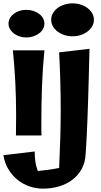

<svg xmlns="http://www.w3.org/2000/svg" viewBox="-36 -807 594 1133"><path d="M226.1 -509.8Q215.3 -400.9 211.7 -294.9Q208 -189 208 -83Q208 -64.5 208 -45.7Q208 -26.9 209 -7.8H58.1Q58.1 -38.1 58.6 -67.9Q59.1 -97.7 59.1 -127Q59.1 -224.1 54.4 -319.3Q49.8 -414.6 40 -509.8ZM226.1 -668Q226.1 -650.9 217.8 -636Q209.5 -621.1 194.8 -610.1Q180.2 -599.1 160.6 -592.5Q141.1 -585.9 119.1 -585.9Q97.2 -585.9 78.1 -592.5Q59.1 -599.1 44.9 -610.1Q30.8 -621.1 22.5 -636Q14.2 -650.9 14.2 -668Q14.2 -684.6 22.5 -699.5Q30.8 -714.4 44.9 -725.3Q59.1 -736.3 78.1 -742.7Q97.2 -749 119.1 -749Q141.1 -749 160.6 -742.7Q180.2 -736.3 194.8 -725.3Q209.5 -714.4 217.8 -699.5Q226.1 -684.6 226.1 -668ZM492.2 -519Q489.7 -425.8 487.8 -349.6Q485.8 -273.4 483.9 -212.2Q481.9 -150.9 480 -104Q478 -57.1 476.6 -22Q472.7 60.1 469.2 102.1Q467.3 151.4 446.5 189.2Q425.8 227.1 391.8 253.2Q357.9 279.3 313.2 292.7Q268.6 306.2 218.3 306.2Q177.2 306.2 138.4 293Q99.6 279.8 67.9 254.4Q36.1 229 13.9 192.4Q-8.3 155.8 -16.1 108.9L168.9 86.9Q168.9 116.2 172.4 144Q175.8 171.9 187 202.1Q217.3 199.2 248.5 195.1Q279.8 190.9 313 184.1Q316.9 97.2 319.6 11.7Q322.3 -73.7 322.3 -160.2Q322.3 -245.1 319.8 -329.3Q317.4 -413.6 313 -498ZM518.1 -689.9Q518.1 -669.9 508.3 -652.3Q498.5 -634.8 481.4 -621.6Q464.4 -608.4 441.4 -600.6Q418.5 -592.8 392.1 -592.8Q365.7 -592.8 342.8 -600.6Q319.8 -608.4 302.7 -621.6Q285.6 -634.8 275.9 -652.3Q266.1 -669.9 266.1 -689.9Q266.1 -710.4 275.9 -728Q285.6 -745.6 302.7 -758.8Q319.8 -772 342.8 -779.5Q365.7 -787.1 392.1 -787.1Q418.5 -787.1 441.4 -779.5Q464.4 -772 481.4 -758.8Q498.5 -745.6 508.3 -728Q518.1 -710.4 518.1 -689.9Z"/></svg>

Font: Galindo
Style: Regular
Weight: 400
Version: Version 1.000